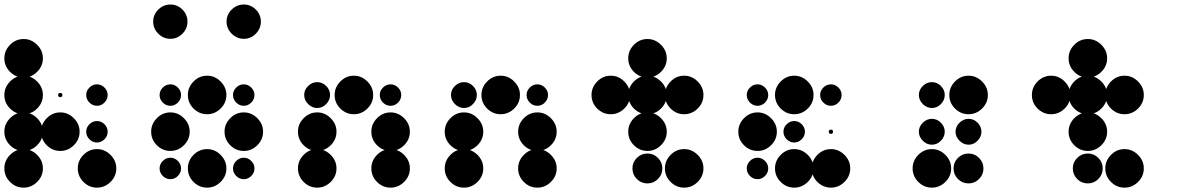

<svg xmlns="http://www.w3.org/2000/svg" viewBox="-24 -848 5378 872"><path d="M416.7 -170.8Q451.7 -170.8 477.9 -144.6Q504.2 -118.3 504.2 -83.3Q504.2 -47.5 477.9 -21.7Q451.7 4.2 416.7 4.2Q380.8 4.2 355 -21.7Q329.2 -47.5 329.2 -83.3Q329.2 -118.3 355 -144.6Q380.8 -170.8 416.7 -170.8ZM83.3 -170.8Q118.3 -170.8 144.6 -144.6Q170.8 -118.3 170.8 -83.3Q170.8 -47.5 144.6 -21.7Q118.3 4.2 83.3 4.2Q47.5 4.2 21.7 -21.7Q-4.2 -47.5 -4.2 -83.3Q-4.2 -118.3 21.7 -144.6Q47.5 -170.8 83.3 -170.8ZM416.7 -298.3Q435.8 -298.3 450.4 -283.8Q465 -269.2 465 -250Q465 -230 450.4 -215.4Q435.8 -200.8 416.7 -200.8Q396.7 -200.8 382.1 -215.4Q367.5 -230 367.5 -250Q367.5 -269.2 382.1 -283.8Q396.7 -298.3 416.7 -298.3ZM250 -337.5Q285 -337.5 311.2 -311.2Q337.5 -285 337.5 -250Q337.5 -214.2 311.2 -188.3Q285 -162.5 250 -162.5Q214.2 -162.5 188.3 -188.3Q162.5 -214.2 162.5 -250Q162.5 -285 188.3 -311.2Q214.2 -337.5 250 -337.5ZM83.3 -337.5Q118.3 -337.5 144.6 -311.2Q170.8 -285 170.8 -250Q170.8 -214.2 144.6 -188.3Q118.3 -162.5 83.3 -162.5Q47.5 -162.5 21.7 -188.3Q-4.2 -214.2 -4.2 -250Q-4.2 -285 21.7 -311.2Q47.5 -337.5 83.3 -337.5ZM416.7 -465Q435.8 -465 450.4 -450.4Q465 -435.8 465 -416.7Q465 -396.7 450.4 -382.1Q435.8 -367.5 416.7 -367.5Q396.7 -367.5 382.1 -382.1Q367.5 -396.7 367.5 -416.7Q367.5 -435.8 382.1 -450.4Q396.7 -465 416.7 -465ZM250 -425.8Q259.2 -425.8 259.2 -416.7Q259.2 -406.7 250 -406.7Q240 -406.7 240 -416.7Q240 -425.8 250 -425.8ZM83.3 -504.2Q118.3 -504.2 144.6 -477.9Q170.8 -451.7 170.8 -416.7Q170.8 -380.8 144.6 -355Q118.3 -329.2 83.3 -329.2Q47.5 -329.2 21.7 -355Q-4.2 -380.8 -4.2 -416.7Q-4.2 -451.7 21.7 -477.9Q47.5 -504.2 83.3 -504.2ZM83.3 -670.8Q118.3 -670.8 144.6 -644.6Q170.8 -618.3 170.8 -583.3Q170.8 -547.5 144.6 -521.7Q118.3 -495.8 83.3 -495.8Q47.5 -495.8 21.7 -521.7Q-4.2 -547.5 -4.2 -583.3Q-4.2 -618.3 21.7 -644.6Q47.5 -670.8 83.3 -670.8Z M1083.3 -131.7Q1102.5 -131.7 1117.1 -117.1Q1131.7 -102.5 1131.7 -83.3Q1131.7 -63.3 1117.1 -48.8Q1102.5 -34.2 1083.3 -34.2Q1063.3 -34.2 1048.8 -48.8Q1034.2 -63.3 1034.2 -83.3Q1034.2 -102.5 1048.8 -117.1Q1063.3 -131.7 1083.3 -131.7ZM916.7 -170.8Q951.7 -170.8 977.9 -144.6Q1004.2 -118.3 1004.2 -83.3Q1004.2 -47.5 977.9 -21.7Q951.7 4.2 916.7 4.2Q880.8 4.2 855 -21.7Q829.2 -47.5 829.2 -83.3Q829.2 -118.3 855 -144.6Q880.8 -170.8 916.7 -170.8ZM750 -131.7Q769.2 -131.7 783.8 -117.1Q798.3 -102.5 798.3 -83.3Q798.3 -63.3 783.8 -48.8Q769.2 -34.2 750 -34.2Q730 -34.2 715.4 -48.8Q700.8 -63.3 700.8 -83.3Q700.8 -102.5 715.4 -117.1Q730 -131.7 750 -131.7ZM1083.3 -337.5Q1118.3 -337.5 1144.6 -311.2Q1170.8 -285 1170.8 -250Q1170.8 -214.2 1144.6 -188.3Q1118.3 -162.5 1083.3 -162.5Q1047.5 -162.5 1021.7 -188.3Q995.8 -214.2 995.8 -250Q995.8 -285 1021.7 -311.2Q1047.5 -337.5 1083.3 -337.5ZM750 -337.5Q785 -337.5 811.3 -311.2Q837.5 -285 837.5 -250Q837.5 -214.2 811.3 -188.3Q785 -162.5 750 -162.5Q714.2 -162.5 688.3 -188.3Q662.5 -214.2 662.5 -250Q662.5 -285 688.3 -311.2Q714.2 -337.5 750 -337.5ZM1083.3 -465Q1102.5 -465 1117.1 -450.4Q1131.7 -435.8 1131.7 -416.7Q1131.7 -396.7 1117.1 -382.1Q1102.5 -367.5 1083.3 -367.5Q1063.3 -367.5 1048.8 -382.1Q1034.2 -396.7 1034.2 -416.7Q1034.2 -435.8 1048.8 -450.4Q1063.3 -465 1083.3 -465ZM916.7 -504.2Q951.7 -504.2 977.9 -477.9Q1004.2 -451.7 1004.2 -416.7Q1004.2 -380.8 977.9 -355Q951.7 -329.2 916.7 -329.2Q880.8 -329.2 855 -355Q829.2 -380.8 829.2 -416.7Q829.2 -451.7 855 -477.9Q880.8 -504.2 916.7 -504.2ZM750 -465Q769.2 -465 783.8 -450.4Q798.3 -435.8 798.3 -416.7Q798.3 -396.7 783.8 -382.1Q769.2 -367.5 750 -367.5Q730 -367.5 715.4 -382.1Q700.8 -396.7 700.8 -416.7Q700.8 -435.8 715.4 -450.4Q730 -465 750 -465ZM1028.3 -804.6Q1051.7 -827.5 1083.3 -827.5Q1115 -827.5 1137.9 -804.6Q1160.8 -781.7 1160.8 -750Q1160.8 -718.3 1137.9 -695Q1115 -671.7 1083.3 -671.7Q1051.7 -671.7 1028.3 -695Q1005 -718.3 1005 -750Q1005 -781.7 1028.3 -804.6ZM695 -804.6Q718.3 -827.5 750 -827.5Q781.7 -827.5 804.6 -804.6Q827.5 -781.7 827.5 -750Q827.5 -718.3 804.6 -695Q781.7 -671.7 750 -671.7Q718.3 -671.7 695 -695Q671.7 -718.3 671.7 -750Q671.7 -781.7 695 -804.6Z M1750 -170.8Q1785 -170.8 1811.3 -144.6Q1837.5 -118.3 1837.5 -83.3Q1837.5 -47.5 1811.3 -21.7Q1785 4.2 1750 4.2Q1714.2 4.2 1688.3 -21.7Q1662.5 -47.5 1662.5 -83.3Q1662.5 -118.3 1688.3 -144.6Q1714.2 -170.8 1750 -170.8ZM1416.7 -170.8Q1451.7 -170.8 1477.9 -144.6Q1504.2 -118.3 1504.2 -83.3Q1504.2 -47.5 1477.9 -21.7Q1451.7 4.2 1416.7 4.2Q1380.8 4.2 1355 -21.7Q1329.2 -47.5 1329.2 -83.3Q1329.2 -118.3 1355 -144.6Q1380.8 -170.8 1416.7 -170.8ZM1750 -337.5Q1785 -337.5 1811.3 -311.2Q1837.5 -285 1837.5 -250Q1837.5 -214.2 1811.3 -188.3Q1785 -162.5 1750 -162.5Q1714.2 -162.5 1688.3 -188.3Q1662.5 -214.2 1662.5 -250Q1662.5 -285 1688.3 -311.2Q1714.2 -337.5 1750 -337.5ZM1416.7 -337.5Q1451.7 -337.5 1477.9 -311.2Q1504.2 -285 1504.2 -250Q1504.2 -214.2 1477.9 -188.3Q1451.7 -162.5 1416.7 -162.5Q1380.8 -162.5 1355 -188.3Q1329.2 -214.2 1329.2 -250Q1329.2 -285 1355 -311.2Q1380.8 -337.5 1416.7 -337.5ZM1750 -465Q1769.2 -465 1783.8 -450.4Q1798.3 -435.8 1798.3 -416.7Q1798.3 -396.7 1783.8 -382.1Q1769.2 -367.5 1750 -367.5Q1730 -367.5 1715.4 -382.1Q1700.8 -396.7 1700.8 -416.7Q1700.8 -435.8 1715.4 -450.4Q1730 -465 1750 -465ZM1583.3 -504.2Q1618.3 -504.2 1644.6 -477.9Q1670.8 -451.7 1670.8 -416.7Q1670.8 -380.8 1644.6 -355Q1618.3 -329.2 1583.3 -329.2Q1547.5 -329.2 1521.7 -355Q1495.8 -380.8 1495.8 -416.7Q1495.8 -451.7 1521.7 -477.9Q1547.5 -504.2 1583.3 -504.2ZM1375.4 -457.5Q1393.3 -475 1416.7 -475Q1440 -475 1457.5 -457.5Q1475 -440 1475 -416.7Q1475 -393.3 1457.5 -375.4Q1440 -357.5 1416.7 -357.5Q1393.3 -357.5 1375.4 -375.4Q1357.5 -393.3 1357.5 -416.7Q1357.5 -440 1375.4 -457.5Z M2416.7 -170.8Q2451.7 -170.8 2477.9 -144.6Q2504.2 -118.3 2504.2 -83.3Q2504.2 -47.5 2477.9 -21.7Q2451.7 4.2 2416.7 4.2Q2380.8 4.2 2355 -21.7Q2329.2 -47.5 2329.2 -83.3Q2329.2 -118.3 2355 -144.6Q2380.8 -170.8 2416.7 -170.8ZM2083.3 -170.8Q2118.3 -170.8 2144.6 -144.6Q2170.8 -118.3 2170.8 -83.3Q2170.8 -47.5 2144.6 -21.7Q2118.3 4.2 2083.3 4.2Q2047.5 4.2 2021.7 -21.7Q1995.8 -47.5 1995.8 -83.3Q1995.8 -118.3 2021.7 -144.6Q2047.5 -170.8 2083.3 -170.8ZM2416.7 -337.5Q2451.7 -337.5 2477.9 -311.2Q2504.2 -285 2504.2 -250Q2504.2 -214.2 2477.9 -188.3Q2451.7 -162.5 2416.7 -162.5Q2380.8 -162.5 2355 -188.3Q2329.2 -214.2 2329.2 -250Q2329.2 -285 2355 -311.2Q2380.8 -337.5 2416.7 -337.5ZM2083.3 -337.5Q2118.3 -337.5 2144.6 -311.2Q2170.8 -285 2170.8 -250Q2170.8 -214.2 2144.6 -188.3Q2118.3 -162.5 2083.3 -162.5Q2047.5 -162.5 2021.7 -188.3Q1995.8 -214.2 1995.8 -250Q1995.8 -285 2021.7 -311.2Q2047.5 -337.5 2083.3 -337.5ZM2416.7 -465Q2435.8 -465 2450.4 -450.4Q2465 -435.8 2465 -416.7Q2465 -396.7 2450.4 -382.1Q2435.8 -367.5 2416.7 -367.5Q2396.7 -367.5 2382.1 -382.1Q2367.5 -396.7 2367.5 -416.7Q2367.5 -435.8 2382.1 -450.4Q2396.7 -465 2416.7 -465ZM2250 -504.2Q2285 -504.2 2311.2 -477.9Q2337.5 -451.7 2337.5 -416.7Q2337.5 -380.8 2311.2 -355Q2285 -329.2 2250 -329.2Q2214.2 -329.2 2188.3 -355Q2162.5 -380.8 2162.5 -416.7Q2162.5 -451.7 2188.3 -477.9Q2214.2 -504.2 2250 -504.2ZM2042.1 -457.5Q2060 -475 2083.3 -475Q2106.7 -475 2124.2 -457.5Q2141.7 -440 2141.7 -416.7Q2141.7 -393.3 2124.2 -375.4Q2106.7 -357.5 2083.3 -357.5Q2060 -357.5 2042.1 -375.4Q2024.2 -393.3 2024.2 -416.7Q2024.2 -440 2042.1 -457.5Z M3083.3 -170.8Q3118.3 -170.8 3144.6 -144.6Q3170.8 -118.3 3170.8 -83.3Q3170.8 -47.5 3144.6 -21.7Q3118.3 4.2 3083.3 4.2Q3047.5 4.2 3021.7 -21.7Q2995.8 -47.5 2995.8 -83.3Q2995.8 -118.3 3021.7 -144.6Q3047.5 -170.8 3083.3 -170.8ZM2916.7 -150.8Q2944.2 -150.8 2964.2 -130.8Q2984.2 -110.8 2984.2 -83.3Q2984.2 -55 2964.2 -35Q2944.2 -15 2916.7 -15Q2888.3 -15 2868.3 -35Q2848.3 -55 2848.3 -83.3Q2848.3 -110.8 2868.3 -130.8Q2888.3 -150.8 2916.7 -150.8ZM2916.7 -337.5Q2951.7 -337.5 2977.9 -311.2Q3004.2 -285 3004.2 -250Q3004.2 -214.2 2977.9 -188.3Q2951.7 -162.5 2916.7 -162.5Q2880.8 -162.5 2855 -188.3Q2829.2 -214.2 2829.2 -250Q2829.2 -285 2855 -311.2Q2880.8 -337.5 2916.7 -337.5ZM3083.3 -504.2Q3118.3 -504.2 3144.6 -477.9Q3170.8 -451.7 3170.8 -416.7Q3170.8 -380.8 3144.6 -355Q3118.3 -329.2 3083.3 -329.2Q3047.5 -329.2 3021.7 -355Q2995.8 -380.8 2995.8 -416.7Q2995.8 -451.7 3021.7 -477.9Q3047.5 -504.2 3083.3 -504.2ZM2916.7 -504.2Q2951.7 -504.2 2977.9 -477.9Q3004.2 -451.7 3004.2 -416.7Q3004.2 -380.8 2977.9 -355Q2951.7 -329.2 2916.7 -329.2Q2880.8 -329.2 2855 -355Q2829.2 -380.8 2829.2 -416.7Q2829.2 -451.7 2855 -477.9Q2880.8 -504.2 2916.7 -504.2ZM2750 -504.2Q2785 -504.2 2811.3 -477.9Q2837.5 -451.7 2837.5 -416.7Q2837.5 -380.8 2811.3 -355Q2785 -329.2 2750 -329.2Q2714.2 -329.2 2688.3 -355Q2662.5 -380.8 2662.5 -416.7Q2662.5 -451.7 2688.3 -477.9Q2714.2 -504.2 2750 -504.2ZM2916.7 -670.8Q2951.7 -670.8 2977.9 -644.6Q3004.2 -618.3 3004.2 -583.3Q3004.2 -547.5 2977.9 -521.7Q2951.7 -495.8 2916.7 -495.8Q2880.8 -495.8 2855 -521.7Q2829.2 -547.5 2829.2 -583.3Q2829.2 -618.3 2855 -644.6Q2880.8 -670.8 2916.7 -670.8Z M3750 -170.8Q3785 -170.8 3811.3 -144.6Q3837.5 -118.3 3837.5 -83.3Q3837.5 -47.5 3811.3 -21.7Q3785 4.2 3750 4.2Q3714.2 4.2 3688.3 -21.7Q3662.5 -47.5 3662.5 -83.3Q3662.5 -118.3 3688.3 -144.6Q3714.2 -170.8 3750 -170.8ZM3583.3 -170.8Q3618.3 -170.8 3644.6 -144.6Q3670.8 -118.3 3670.8 -83.3Q3670.8 -47.5 3644.6 -21.7Q3618.3 4.2 3583.3 4.2Q3547.5 4.2 3521.7 -21.7Q3495.8 -47.5 3495.8 -83.3Q3495.8 -118.3 3521.7 -144.6Q3547.5 -170.8 3583.3 -170.8ZM3416.7 -131.7Q3435.8 -131.7 3450.4 -117.1Q3465 -102.5 3465 -83.3Q3465 -63.3 3450.4 -48.8Q3435.8 -34.2 3416.7 -34.2Q3396.7 -34.2 3382.1 -48.8Q3367.5 -63.3 3367.5 -83.3Q3367.5 -102.5 3382.1 -117.1Q3396.7 -131.7 3416.7 -131.7ZM3583.3 -92.5Q3592.5 -92.5 3592.5 -83.3Q3592.5 -73.3 3583.3 -73.3Q3573.3 -73.3 3573.3 -83.3Q3573.3 -92.5 3583.3 -92.5ZM3416.7 -131.7Q3435.8 -131.7 3450.4 -117.1Q3465 -102.5 3465 -83.3Q3465 -63.3 3450.4 -48.8Q3435.8 -34.2 3416.7 -34.2Q3396.7 -34.2 3382.1 -48.8Q3367.5 -63.3 3367.5 -83.3Q3367.5 -102.5 3382.1 -117.1Q3396.7 -131.7 3416.7 -131.7ZM3750 -259.2Q3759.2 -259.2 3759.2 -250Q3759.2 -240 3750 -240Q3740 -240 3740 -250Q3740 -259.2 3750 -259.2ZM3583.3 -298.3Q3602.5 -298.3 3617.1 -283.8Q3631.7 -269.2 3631.7 -250Q3631.7 -230 3617.1 -215.4Q3602.5 -200.8 3583.3 -200.8Q3563.3 -200.8 3548.8 -215.4Q3534.2 -230 3534.2 -250Q3534.2 -269.2 3548.8 -283.8Q3563.3 -298.3 3583.3 -298.3ZM3416.7 -337.5Q3451.7 -337.5 3477.9 -311.2Q3504.2 -285 3504.2 -250Q3504.2 -214.2 3477.9 -188.3Q3451.7 -162.5 3416.7 -162.5Q3380.8 -162.5 3355 -188.3Q3329.2 -214.2 3329.2 -250Q3329.2 -285 3355 -311.2Q3380.8 -337.5 3416.7 -337.5ZM3750 -465Q3769.2 -465 3783.8 -450.4Q3798.3 -435.8 3798.3 -416.7Q3798.3 -396.7 3783.8 -382.1Q3769.2 -367.5 3750 -367.5Q3730 -367.5 3715.4 -382.1Q3700.8 -396.7 3700.8 -416.7Q3700.8 -435.8 3715.4 -450.4Q3730 -465 3750 -465ZM3583.3 -504.2Q3618.3 -504.2 3644.6 -477.9Q3670.8 -451.7 3670.8 -416.7Q3670.8 -380.8 3644.6 -355Q3618.3 -329.2 3583.3 -329.2Q3547.5 -329.2 3521.7 -355Q3495.8 -380.8 3495.8 -416.7Q3495.8 -451.7 3521.7 -477.9Q3547.5 -504.2 3583.3 -504.2ZM3416.7 -465Q3435.8 -465 3450.4 -450.4Q3465 -435.8 3465 -416.7Q3465 -396.7 3450.4 -382.1Q3435.8 -367.5 3416.7 -367.5Q3396.7 -367.5 3382.1 -382.1Q3367.5 -396.7 3367.5 -416.7Q3367.5 -435.8 3382.1 -450.4Q3396.7 -465 3416.7 -465Z M4375 -150.8Q4402.5 -150.8 4422.5 -130.8Q4442.5 -110.8 4442.5 -83.3Q4442.5 -55 4422.5 -35Q4402.5 -15 4375 -15Q4346.7 -15 4326.7 -35Q4306.7 -55 4306.7 -83.3Q4306.7 -110.8 4326.7 -130.8Q4346.7 -150.8 4375 -150.8ZM4208.3 -170.8Q4243.3 -170.8 4269.6 -144.6Q4295.8 -118.3 4295.8 -83.3Q4295.8 -47.5 4269.6 -21.7Q4243.3 4.2 4208.3 4.2Q4172.5 4.2 4146.7 -21.7Q4120.8 -47.5 4120.8 -83.3Q4120.8 -118.3 4146.7 -144.6Q4172.5 -170.8 4208.3 -170.8ZM4333.8 -290.8Q4351.7 -308.3 4375 -308.3Q4398.3 -308.3 4415.8 -290.8Q4433.3 -273.3 4433.3 -250Q4433.3 -226.7 4415.8 -208.8Q4398.3 -190.8 4375 -190.8Q4351.7 -190.8 4333.8 -208.8Q4315.8 -226.7 4315.8 -250Q4315.8 -273.3 4333.8 -290.8ZM4167.1 -290.8Q4185 -308.3 4208.3 -308.3Q4231.7 -308.3 4249.2 -290.8Q4266.7 -273.3 4266.7 -250Q4266.7 -226.7 4249.2 -208.8Q4231.7 -190.8 4208.3 -190.8Q4185 -190.8 4167.1 -208.8Q4149.2 -226.7 4149.2 -250Q4149.2 -273.3 4167.1 -290.8ZM4375 -504.2Q4410 -504.2 4436.2 -477.9Q4462.5 -451.7 4462.5 -416.7Q4462.5 -380.8 4436.2 -355Q4410 -329.2 4375 -329.2Q4339.2 -329.2 4313.3 -355Q4287.5 -380.8 4287.5 -416.7Q4287.5 -451.7 4313.3 -477.9Q4339.2 -504.2 4375 -504.2ZM4167.1 -457.5Q4185 -475 4208.3 -475Q4231.7 -475 4249.2 -457.5Q4266.7 -440 4266.7 -416.7Q4266.7 -393.3 4249.2 -375.4Q4231.7 -357.5 4208.3 -357.5Q4185 -357.5 4167.1 -375.4Q4149.2 -393.3 4149.2 -416.7Q4149.2 -440 4167.1 -457.5Z M5083.3 -170.8Q5118.3 -170.8 5144.6 -144.6Q5170.8 -118.3 5170.8 -83.3Q5170.8 -47.5 5144.6 -21.7Q5118.3 4.2 5083.3 4.2Q5047.5 4.2 5021.7 -21.7Q4995.8 -47.5 4995.8 -83.3Q4995.8 -118.3 5021.7 -144.6Q5047.5 -170.8 5083.3 -170.8ZM4916.7 -150.8Q4944.2 -150.8 4964.2 -130.8Q4984.2 -110.8 4984.2 -83.3Q4984.2 -55 4964.2 -35Q4944.2 -15 4916.7 -15Q4888.3 -15 4868.3 -35Q4848.3 -55 4848.3 -83.3Q4848.3 -110.8 4868.3 -130.8Q4888.3 -150.8 4916.7 -150.8ZM4916.7 -337.5Q4951.7 -337.5 4977.9 -311.2Q5004.2 -285 5004.2 -250Q5004.2 -214.2 4977.9 -188.3Q4951.7 -162.5 4916.7 -162.5Q4880.8 -162.5 4855 -188.3Q4829.2 -214.2 4829.2 -250Q4829.2 -285 4855 -311.2Q4880.8 -337.5 4916.7 -337.5ZM5083.3 -504.2Q5118.3 -504.2 5144.6 -477.9Q5170.8 -451.7 5170.8 -416.7Q5170.8 -380.8 5144.6 -355Q5118.3 -329.2 5083.3 -329.2Q5047.5 -329.2 5021.7 -355Q4995.8 -380.8 4995.8 -416.7Q4995.8 -451.7 5021.7 -477.9Q5047.5 -504.2 5083.3 -504.2ZM4916.7 -504.2Q4951.7 -504.2 4977.9 -477.9Q5004.2 -451.7 5004.2 -416.7Q5004.2 -380.8 4977.9 -355Q4951.7 -329.2 4916.7 -329.2Q4880.8 -329.2 4855 -355Q4829.2 -380.8 4829.2 -416.7Q4829.2 -451.7 4855 -477.9Q4880.8 -504.2 4916.7 -504.2ZM4750 -504.2Q4785 -504.2 4811.2 -477.9Q4837.5 -451.7 4837.5 -416.7Q4837.5 -380.8 4811.2 -355Q4785 -329.2 4750 -329.2Q4714.2 -329.2 4688.3 -355Q4662.5 -380.8 4662.5 -416.7Q4662.5 -451.7 4688.3 -477.9Q4714.2 -504.2 4750 -504.2ZM4916.7 -670.8Q4951.7 -670.8 4977.9 -644.6Q5004.2 -618.3 5004.2 -583.3Q5004.2 -547.5 4977.9 -521.7Q4951.7 -495.8 4916.7 -495.8Q4880.8 -495.8 4855 -521.7Q4829.2 -547.5 4829.2 -583.3Q4829.2 -618.3 4855 -644.6Q4880.8 -670.8 4916.7 -670.8Z"/></svg>

Font: 0xA000-Dots-Mono
Style: Dots-Mono
Weight: 400
Version: Version 0.1